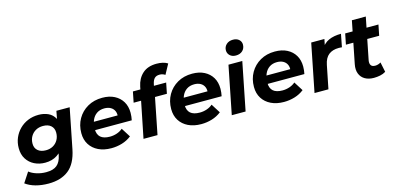

<svg xmlns="http://www.w3.org/2000/svg" viewBox="-90 -1332 4318 2080"><g transform="rotate(-15 2069.5 -292.5)"><path d="M248 202Q170 202 104.5 184Q39 166 -8 131L66 18Q98 44 148.5 60Q199 76 255 76Q336 76 376.5 41Q417 6 431 -63L450 -160L486 -286L510 -422L532 -538H681L592 -90Q561 65 474.5 133.5Q388 202 248 202ZM271 -26Q205 -26 151 -53Q97 -80 65 -130.5Q33 -181 33 -252Q33 -314 55.5 -367Q78 -420 118.5 -460.5Q159 -501 213.5 -523.5Q268 -546 333 -546Q392 -546 440 -524Q488 -502 514.5 -453Q541 -404 534 -322Q528 -233 495 -166.5Q462 -100 405.5 -63Q349 -26 271 -26ZM313 -154Q359 -154 394 -174Q429 -194 449 -229.5Q469 -265 469 -311Q469 -360 437 -388.5Q405 -417 348 -417Q302 -417 266.5 -397Q231 -377 210.5 -341.5Q190 -306 190 -260Q190 -211 223 -182.5Q256 -154 313 -154Z M1005 8Q921 8 859.5 -22Q798 -52 764 -106Q730 -160 730 -233Q730 -323 770.5 -393.5Q811 -464 882.5 -505Q954 -546 1047 -546Q1126 -546 1183 -516.5Q1240 -487 1271.5 -434.5Q1303 -382 1303 -309Q1303 -288 1300.5 -267Q1298 -246 1294 -227H849L865 -318H1221L1157 -290Q1165 -335 1152 -365.5Q1139 -396 1110 -412.5Q1081 -429 1040 -429Q989 -429 953.5 -404.5Q918 -380 900 -337Q882 -294 882 -240Q882 -178 916.5 -147.5Q951 -117 1021 -117Q1062 -117 1100 -130Q1138 -143 1165 -167L1230 -64Q1183 -27 1124.5 -9.5Q1066 8 1005 8Z M1365 0 1477 -557Q1495 -645 1553.5 -697.5Q1612 -750 1711 -750Q1748 -750 1780 -742.5Q1812 -735 1835 -720L1774 -608Q1747 -627 1712 -627Q1676 -627 1656 -607.5Q1636 -588 1627 -546L1616 -496L1608 -433L1522 0ZM1363 -406 1387 -526H1760L1736 -406Z M2013 8Q1929 8 1867.5 -22Q1806 -52 1772 -106Q1738 -160 1738 -233Q1738 -323 1778.5 -393.5Q1819 -464 1890.5 -505Q1962 -546 2055 -546Q2134 -546 2191 -516.5Q2248 -487 2279.5 -434.5Q2311 -382 2311 -309Q2311 -288 2308.5 -267Q2306 -246 2302 -227H1857L1873 -318H2229L2165 -290Q2173 -335 2160 -365.5Q2147 -396 2118 -412.5Q2089 -429 2048 -429Q1997 -429 1961.5 -404.5Q1926 -380 1908 -337Q1890 -294 1890 -240Q1890 -178 1924.5 -147.5Q1959 -117 2029 -117Q2070 -117 2108 -130Q2146 -143 2173 -167L2238 -64Q2191 -27 2132.5 -9.5Q2074 8 2013 8Z M2355 0 2462 -538H2617L2510 0ZM2567 -613Q2525 -613 2500 -636.5Q2475 -660 2475 -694Q2475 -734 2503.5 -760.5Q2532 -787 2578 -787Q2620 -787 2645 -764.5Q2670 -742 2670 -709Q2670 -666 2641.5 -639.5Q2613 -613 2567 -613Z M2941 8Q2857 8 2795.5 -22Q2734 -52 2700 -106Q2666 -160 2666 -233Q2666 -323 2706.5 -393.5Q2747 -464 2818.5 -505Q2890 -546 2983 -546Q3062 -546 3119 -516.5Q3176 -487 3207.5 -434.5Q3239 -382 3239 -309Q3239 -288 3236.5 -267Q3234 -246 3230 -227H2785L2801 -318H3157L3093 -290Q3101 -335 3088 -365.5Q3075 -396 3046 -412.5Q3017 -429 2976 -429Q2925 -429 2889.5 -404.5Q2854 -380 2836 -337Q2818 -294 2818 -240Q2818 -178 2852.5 -147.5Q2887 -117 2957 -117Q2998 -117 3036 -130Q3074 -143 3101 -167L3166 -64Q3119 -27 3060.5 -9.5Q3002 8 2941 8Z M3283 0 3390 -538H3538L3507 -385L3493 -429Q3529 -494 3587 -520Q3645 -546 3726 -546L3698 -402Q3688 -403 3679.5 -403.5Q3671 -404 3662 -404Q3593 -404 3549.5 -370Q3506 -336 3491 -260L3439 0Z M3948 8Q3890 8 3849 -15.5Q3808 -39 3790.5 -83.5Q3773 -128 3785 -189L3878 -657H4034L3941 -190Q3935 -156 3948 -136Q3961 -116 3996 -116Q4012 -116 4028.5 -121Q4045 -126 4059 -135L4082 -24Q4053 -6 4018 1Q3983 8 3948 8ZM3747 -418 3771 -538H4144L4120 -418Z"/></g></svg>

Font: Montserrat Thin
Style: Bold Italic
Weight: 700
Italic angle: -11.3°
Version: Version 9.000